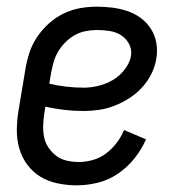

<svg xmlns="http://www.w3.org/2000/svg" viewBox="-20 -548 540 576"><path d="M210 8Q181 8 152.5 2Q124 -4 101 -18Q78 -32 61.5 -54.5Q45 -77 37.5 -104Q30 -131 30.5 -160.5Q31 -190 36 -219L56 -339Q60 -364 68 -389Q76 -414 91 -436.5Q106 -459 126.5 -477.5Q147 -496 171 -507.5Q195 -519 220 -523.5Q245 -528 270 -528Q294 -528 317.5 -525Q341 -522 363 -514.5Q385 -507 403 -493.5Q421 -480 433 -461Q445 -442 449 -419Q453 -396 449 -372Q445 -348 434 -326Q423 -304 406 -285.5Q389 -267 368 -253.5Q347 -240 324 -231Q301 -222 277.5 -218.5Q254 -215 231 -215Q201 -215 172 -218.5Q143 -222 116 -228L113 -208Q110 -190 109.5 -171.5Q109 -153 112.5 -136Q116 -119 126 -104.5Q136 -90 149.5 -80Q163 -70 180.5 -66Q198 -62 217 -62Q237 -62 258.5 -68Q280 -74 298 -87.5Q316 -101 330 -119.5Q344 -138 352 -158L418 -130Q405 -100 383.5 -73Q362 -46 334 -27Q306 -8 274 0Q242 8 210 8ZM231 -285Q253 -285 275.5 -290.5Q298 -296 318.5 -308Q339 -320 354 -339.5Q369 -359 373 -380Q376 -400 367 -416.5Q358 -433 343 -442.5Q328 -452 309 -455Q290 -458 271 -458Q254 -458 236.5 -454.5Q219 -451 204 -442.5Q189 -434 176 -421Q163 -408 154 -392.5Q145 -377 140.5 -360.5Q136 -344 133 -328L128 -297Q153 -291 179 -288Q205 -285 231 -285Z"/></svg>

Font: Iosevka Fixed
Style: Italic
Weight: 400
Italic angle: -9°
Monospace: yes
Designer: Belleve Invis
Foundry: Belleve Invis
Version: Version 33.2.4